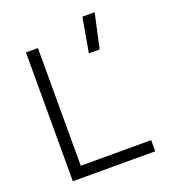

<svg xmlns="http://www.w3.org/2000/svg" viewBox="-139 -869 864 971"><g transform="rotate(-20 293.0 -383.0)"><path d="M85.9 0V-693.4H150.4V-60.1H529.3V0ZM383.3 -580.1 416 -765.6H481.9L441.4 -580.1Z"/></g></svg>

Font: Cascadia Mono PL Light
Style: Regular
Weight: 300
Monospace: yes
Designer: Aaron Bell
Foundry: Saja Typeworks
Version: Version 2404.023; ttfautohint (v1.8.4)